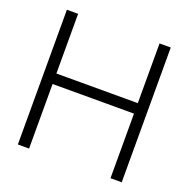

<svg xmlns="http://www.w3.org/2000/svg" viewBox="-128 -842 947 964"><g transform="rotate(20 345.5 -360.0)"><path d="M563 0H623V-720H563V-401H128V-720H68V0H128V-345H563Z"/></g></svg>

Font: Aspekta 250
Style: Regular
Weight: 250
Designer: Ivo Dolenc
Version: Version 2.000